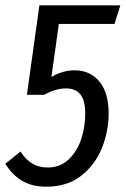

<svg xmlns="http://www.w3.org/2000/svg" viewBox="-26 -689 472 721"><path d="M404 -599H195L167 -400Q210 -425 253 -425Q313 -425 347.5 -382.5Q382 -340 382 -263Q382 -197 357 -134Q332 -71 279.5 -29.5Q227 12 148 12Q94 12 57 -10Q20 -32 -6 -74L51 -120Q71 -89 95.5 -74.5Q120 -60 153 -60Q200 -60 232 -90.5Q264 -121 279 -167Q294 -213 294 -261Q294 -313 275.5 -335Q257 -357 222 -357Q182 -357 140 -333H75L122 -669H426Z"/></svg>

Font: Fira Sans Extra Condensed
Style: Italic
Weight: 400
Width: 3
Italic angle: -8°
Designer: Carrois Corporate & Edenspiekermann AG
Foundry: Carrois Corporate GbR & Edenspiekermann AG
Version: Version 4.203